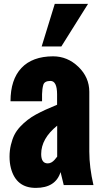

<svg xmlns="http://www.w3.org/2000/svg" viewBox="-20 -937 517 972"><path d="M269 -460.4Q268.6 -527.3 235.4 -527.3Q205.1 -527.3 199.2 -507.3Q193.4 -487.3 192.9 -460.4V-424.3H33.2Q33.2 -534.2 88.4 -592.8Q143.6 -651.4 248.5 -651.9Q321.8 -651.9 377 -598.6Q432.1 -545.4 432.1 -472.2V-169.4Q432.1 -90.8 453.1 0H302.7L286.6 -65.9Q261.2 14.2 161.6 14.2Q61.5 14.6 35.2 -85.9Q28.3 -112.3 28.3 -144Q28.3 -175.3 35.2 -203.6Q42 -232.4 52.7 -253.9Q63.5 -275.4 82 -295.4Q117.2 -333 162.1 -357.4Q207.5 -381.8 269 -406.7ZM188.5 -157.2Q188.5 -109.9 221.7 -109.9Q240.2 -109.9 256.3 -127.9Q260.7 -132.8 269.5 -144V-300.8Q188.5 -235.4 188.5 -157.2ZM190.9 -701.7 257.3 -917.5H425.8L290.5 -701.7Z"/></svg>

Font: Oswald-Bold
Style: Bold
Weight: 700
Designer: vernon adams
Foundry: vernon adams
Version: Version 2.002; ttfautohint (v0.92.18-e454-dirty) -l 8 -r 50 